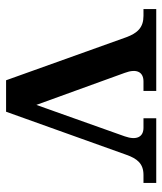

<svg xmlns="http://www.w3.org/2000/svg" viewBox="30 -576 546 647"><g transform="rotate(90 303.5 -253.0)"><path d="M106 -405 251 0H357L502 -405C515 -442 532 -463 570 -463H597V-506H379V-463H411C442 -463 454 -440 440 -400L334 -102L226 -400C211 -440 223 -463 255 -463H287V-506H11V-463H34C73 -463 92 -443 106 -405Z"/></g></svg>

Font: LT Superior Serif Semibold
Style: Regular
Weight: 600
Designer: Daniel Lyons
Foundry: LyonsType
Version: Version 2.120;FEAKit 1.0